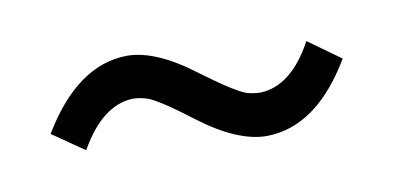

<svg xmlns="http://www.w3.org/2000/svg" viewBox="-33 -520 621 303"><g transform="rotate(-10 277.5 -368.5)"><path d="M376 -287.1Q329.1 -287.1 268.6 -333Q218.8 -371.1 200.2 -377.9Q187.5 -381.8 176.8 -381.8Q127.9 -379.9 90.8 -314.5L40 -349.6Q99.6 -449.2 179.7 -450.2Q225.6 -450.2 286.1 -404.3Q336.9 -366.2 356.4 -359.4Q368.2 -356.4 377.9 -356.4Q427.7 -358.4 462.9 -423.8L514.6 -386.7Q456.1 -288.1 376 -287.1Z"/></g></svg>

Font: Taipei Sans TC Beta
Style: Regular
Weight: 400
Designer: JT Foundry
Foundry: JT Foundry
Version: Version 1.000